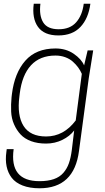

<svg xmlns="http://www.w3.org/2000/svg" viewBox="-20 -800 565 1030"><path d="M293 -609.9Q216.8 -609.9 183.8 -655.8Q150.9 -701.7 161.1 -779.8H196.8Q189 -716.8 211.7 -679.9Q234.4 -643.1 294.9 -643.1Q355.5 -643.1 388.4 -680.2Q421.4 -717.3 429.2 -779.8H464.8Q454.6 -701.2 411.6 -655.5Q368.7 -609.9 293 -609.9ZM365.2 4.9 377.9 -100.1Q354.5 -69.3 314.5 -49.6Q274.4 -29.8 227.1 -29.8Q181.6 -29.8 146.7 -42.7Q111.8 -55.7 90.3 -78.9Q68.8 -102.1 55.2 -133.3Q41.5 -164.6 39.8 -201.4Q38.1 -238.3 42 -278.8L43.9 -294.9Q58.1 -409.2 116 -474.6Q173.8 -540 277.8 -540Q334 -540 375.5 -511.5Q417 -482.9 431.2 -449.2L450.2 -529.8H480L456.1 -379.9L403.8 9.8Q377.9 210 191.9 210Q139.2 210 101.1 195.1Q63 180.2 42.7 153.6Q22.5 127 15.4 92.3Q8.3 57.6 14.2 15.1L16.1 0H53.2Q29.8 171.9 191.9 171.9Q236.8 171.9 268.6 160.9Q300.3 149.9 319.8 127.4Q339.4 105 349.6 75.7Q359.9 46.4 365.2 4.9ZM386.2 -153.8 418.9 -403.8Q411.1 -421.9 399.4 -438Q387.7 -454.1 370.8 -469.2Q354 -484.4 329.8 -493.2Q305.7 -502 277.8 -502Q194.3 -502 146.2 -449.7Q98.1 -397.5 85.9 -297.9L84 -282.2Q70.8 -180.7 106.4 -124.3Q142.1 -67.9 227.1 -67.9Q321.8 -67.9 386.2 -153.8Z"/></svg>

Font: Cooper Hewitt
Style: Light Italic
Weight: 704
Designer: Village Type and Design LLC
Foundry: Cooper Hewitt Smithsonian Design Museum
Version: 1.000